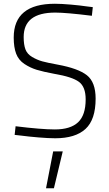

<svg xmlns="http://www.w3.org/2000/svg" viewBox="-20 -728 581 1022"><path d="M225 274 263 78H314L267 274ZM474 -690 469 -644Q332 -661 274 -661Q106 -661 106 -531Q106 -490 115.5 -465Q125 -440 151.5 -424.5Q178 -409 205 -401.5Q232 -394 287 -384Q396 -364 442.5 -327.5Q489 -291 489 -203Q489 -91 435 -41.5Q381 8 274 8Q239 8 185 3.5Q131 -1 94 -6L58 -10L63 -56Q201 -39 272 -39Q355 -39 395.5 -77Q436 -115 436 -199Q436 -266 400 -292.5Q364 -319 269 -335Q210 -346 175.5 -356.5Q141 -367 110 -387.5Q79 -408 66 -442Q53 -476 53 -528Q53 -708 272 -708Q307 -708 357.5 -703.5Q408 -699 441 -694Z"/></svg>

Font: TitilliumText
Style: Light
Weight: 300
Designer: Accademia di Belle Arti di Urbino and others
Foundry: Accademia di Belle Arti di Urbino and others.
Version: Version 60.001